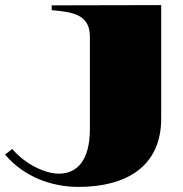

<svg xmlns="http://www.w3.org/2000/svg" viewBox="-198 -520 717 754"><path d="M110 214C296 214 435 135 435 -54V-500L5 -499V-480C88 -473 155 -463 155 -376V-13C155 108 106 162 33 162C-21 162 -99 125 -150 65L-178 87C-105 174 4 214 110 214Z"/></svg>

Font: Sprat Extended Black
Style: Regular
Weight: 900
Width: 9
Designer: Ethan Nakache
Foundry: Collletttivo
Version: Version 2.000;Glyphs 3.2 (3217)